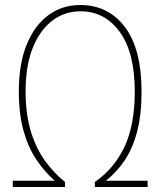

<svg xmlns="http://www.w3.org/2000/svg" viewBox="-20 -745 640 765"><path d="M31 0V-25H198Q158 -60 125.5 -108Q93 -156 74 -223Q55 -290 55 -381Q55 -490 86 -566.5Q117 -643 172 -684Q227 -725 300 -725Q411 -725 477.5 -637.5Q544 -550 544 -379Q544 -287 526 -219.5Q508 -152 476 -105Q444 -58 402 -25H568V0H358V-20Q435 -73 476 -160Q517 -247 517 -380Q517 -536 457 -618Q397 -700 301 -700Q237 -700 187.5 -662Q138 -624 110 -553Q82 -482 82 -381Q82 -290 103 -221.5Q124 -153 160 -103.5Q196 -54 239 -20V0Z"/></svg>

Font: Noto Sans Mono Thin
Style: Regular
Weight: 100
Designer: Monotype Design Team
Foundry: Monotype Imaging Inc.
Version: Version 2.014